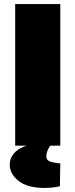

<svg xmlns="http://www.w3.org/2000/svg" viewBox="-20 -720 373 949"><path d="M55 0V-700H278V0ZM201 209Q115 209 71.5 174Q28 139 28 93Q28 64 47 40.5Q66 17 98 5L180 -27H246V-20Q229 -4 219 15.5Q209 35 209 53Q209 69 222 76Q235 83 278 88L276 201Q269 202 248.5 205.5Q228 209 201 209Z"/></svg>

Font: REM Medium Black
Style: Regular
Weight: 900
Version: Version 1.005;gftools[0.9.28]